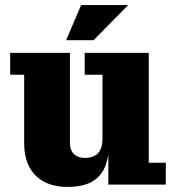

<svg xmlns="http://www.w3.org/2000/svg" viewBox="-20 -726 688 755"><path d="M244 9Q195 9 157 -9.5Q119 -28 97 -66.5Q75 -105 75 -165V-432H20V-518H255V-165Q255 -135 271 -120Q287 -105 313 -105Q332 -105 348 -111.5Q364 -118 373.5 -135Q383 -152 383 -181L411 -182Q411 -124 397 -81Q383 -38 346.5 -14.5Q310 9 244 9ZM406 0V-159L383 -155V-432H313V-518H565V-86H632V0ZM240 -568 299 -706H484L348 -568Z"/></svg>

Font: Montagu Slab 144pt
Style: Bold
Weight: 700
Designer: Florian Karsten
Foundry: Florian Karsten
Version: Version 1.000